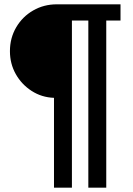

<svg xmlns="http://www.w3.org/2000/svg" viewBox="-20 -706 614 889"><path d="M230 163V-253Q173 -255 126.5 -285Q80 -315 53 -363Q26 -411 26 -469Q26 -530 55 -579.5Q84 -629 133.5 -657.5Q183 -686 243 -686H538V-611H472V163H389V-611H313V163Z"/></svg>

Font: Chivo Medium ExtraBold
Style: Regular
Weight: 800
Version: Version 2.002